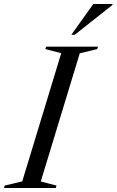

<svg xmlns="http://www.w3.org/2000/svg" viewBox="-54 -938 582 958"><path d="M251.5 -672.5 172.5 -693 176 -705H435L431 -693L344 -672L149.5 -32.5L228 -12L224.5 0H-34L-30.5 -12L57 -33ZM302 -764.5 411.5 -918H507.5L506.5 -913L319 -764.5Z"/></svg>

Font: Newsreader 60pt
Style: Italic
Weight: 400
Italic angle: -17°
Designer: Hugues Gentile
Foundry: Production Type
Version: Version 1.003